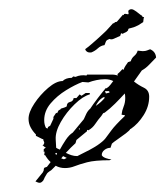

<svg xmlns="http://www.w3.org/2000/svg" viewBox="-20 -388 359 417"><path d="M71 7Q69 9 66 9Q64 9 61.5 8Q59 7 57 6L70 -10Q71 -11 72.5 -13Q74 -15 74 -16Q75 -17 75 -19Q75 -24 78.5 -24.5Q82 -25 83 -27L90 -36Q84 -41 78 -51H76L77 -59L75 -58V-64L80 -68H78L72 -73H74L76 -77V-79L74 -84V-86H72L58 -93V-96Q51 -103 46.5 -111.5Q42 -120 42 -130Q42 -144 54.5 -163Q67 -182 84.5 -197Q102 -212 116 -212Q123 -219 136 -219L139 -222L144 -221Q155 -226 168 -224L169 -226H225Q229 -226 236 -224L235 -227Q241 -232 246 -238L248 -236Q250 -241 252.5 -245Q255 -249 258 -253L264 -255Q266 -262 271.5 -266.5Q277 -271 279 -278L289 -277H291Q296 -277 299.5 -278.5Q303 -280 306 -281Q318 -276 319 -263Q312 -256 304.5 -248Q297 -240 288 -235Q279 -222 271 -211Q281 -203 292.5 -197.5Q304 -192 304 -178Q304 -157 292 -138Q280 -119 264 -108H263Q262 -105 253.5 -98.5Q245 -92 235.5 -85.5Q226 -79 223 -76L220 -67Q213 -67 207 -62.5Q201 -58 201 -51Q203 -47 210 -44.5Q217 -42 222 -42L218 -40Q186 -40 169 -35.5Q152 -31 142 -27Q132 -23 121 -23Q110 -23 101 -28L100 -27L92 -19Q90 -17 89 -17Q88 -16 85 -14Q82 -12 79 -6Q77 -3 75.5 1Q74 5 71 7ZM102 -67Q105 -65 110 -63Q116 -74 123 -84.5Q130 -95 138 -100L157 -123L162 -129Q164 -134 167.5 -141Q171 -148 176 -152Q181 -160 192.5 -175Q204 -190 210 -197L211 -196Q216 -199 219.5 -203.5Q223 -208 226 -212Q218 -216 208 -216Q199 -216 189.5 -214Q180 -212 172 -209L159 -210Q143 -204 123.5 -192Q104 -180 90 -163.5Q76 -147 76 -127Q76 -117 80 -110L84 -109V-112L89 -115L96 -130V-134L102 -143L104 -142L107 -148L112 -151V-152Q115 -153 118.5 -154Q122 -155 125 -157Q125 -165 132 -166.5Q139 -168 140 -175H146L153 -183L157 -180L166 -186H175V-183Q160 -179 142 -161.5Q124 -144 112 -123Q100 -102 101 -85ZM210 -185 218 -187 217 -190H208ZM148 -49Q179 -64 191.5 -72.5Q204 -81 209 -87.5Q214 -94 222 -105Q230 -116 251 -136V-138Q247 -138 244 -139Q245 -148 248.5 -156.5Q252 -165 252 -175Q252 -181 251 -185Q241 -174 230 -163Q219 -152 207 -143H206L204 -142L200 -136Q193 -128 187 -119Q181 -110 172 -105L169 -106V-103L146 -84L144 -77Q134 -68 123 -56Q129 -53 135 -51Q141 -49 148 -49ZM188 -158Q200 -166 208 -176L205 -177Q199 -174 194.5 -168.5Q190 -163 188 -158ZM153 -106V-110L151 -108ZM100 -55 102 -51Q103 -53 104 -55L102 -56ZM119 -42 125 -45 117 -49Q115 -46 113 -44ZM178 -274H175Q170 -274 167 -277.5Q164 -281 166 -282Q173 -287 178.5 -292Q184 -297 190 -302Q192 -304 202 -313Q212 -322 216 -327L226 -338L227 -337L230 -340Q233 -340 234 -341L247 -356L248 -355L249 -356Q249 -358 252 -358L258 -357Q260 -357 259 -361Q258 -365 260 -366Q262 -368 265 -368Q268 -368 270.5 -366.5Q273 -365 276 -363L285 -356Q286 -355 287.5 -354.5Q289 -354 289 -352L291 -351H293L292 -348L291 -340L280 -333L271 -329L264 -327Q258 -326 258.5 -324Q259 -322 255 -319L247 -315Q246 -314 243 -316L241 -310L225 -303Q221 -302 219 -303Q217 -304 215 -302Q211 -301 209.5 -296.5Q208 -292 207 -290Q199 -289 192.5 -283Q186 -277 178 -274Z"/></svg>

Font: Kolker Brush
Style: Regular
Weight: 400
Designer: Robert E. Leuschke
Foundry: Robert E. Leuschke
Version: Version 1.010; ttfautohint (v1.8.3)